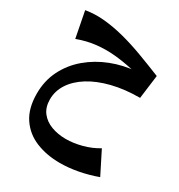

<svg xmlns="http://www.w3.org/2000/svg" viewBox="-193 -541 1020 1092"><g transform="rotate(30 317.5 4.5)"><path d="M360 420Q274 420 203.5 391.5Q133 363 91.5 301.5Q50 240 50 143Q50 58 85 -11.5Q120 -81 180.5 -132Q241 -183 318 -213Q395 -243 478 -249L591 -284L571 -129Q471 -129 389.5 -108.5Q308 -88 250.5 -52Q193 -16 162 31.5Q131 79 131 134Q131 186 157 219.5Q183 253 226.5 269Q270 285 321 285Q371 285 425.5 270.5Q480 256 526 228L600 375Q539 397 478 408.5Q417 420 360 420ZM566 -216Q504 -233 444 -246.5Q384 -260 325 -265.5Q266 -271 206 -264.5Q146 -258 84 -235L51 -405Q111 -415 174 -409Q237 -403 304.5 -385.5Q372 -368 443 -341.5Q514 -315 591 -284Z"/></g></svg>

Font: Marhey Medium
Style: Regular
Weight: 500
Designer: Nur Syamsi & Bustanul Arifin
Foundry: Namelatype
Version: Version 1.000